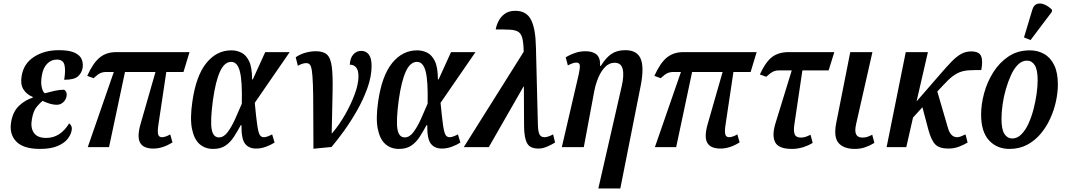

<svg xmlns="http://www.w3.org/2000/svg" viewBox="-20 -830 6006 1083"><path d="M205 10Q111 10 71 -32.5Q31 -75 43 -143Q53 -201 87.5 -233.5Q122 -266 164 -279L165 -283Q130 -297 112 -326Q94 -355 102 -401Q113 -471 171.5 -509Q230 -547 312 -547Q371 -547 401.5 -532.5Q432 -518 441 -495Q450 -472 446 -447Q441 -418 419.5 -399Q398 -380 342 -380Q351 -434 343.5 -464Q336 -494 300 -494Q269 -494 246 -470.5Q223 -447 216 -404Q209 -365 215.5 -337.5Q222 -310 233 -304Q262 -312 289.5 -318Q317 -324 342 -324Q348 -320 353 -311Q358 -302 355 -285Q351 -266 336 -252.5Q321 -239 300 -239Q282 -239 263 -244.5Q244 -250 220 -261Q207 -251 187.5 -228Q168 -205 160 -158Q151 -111 170.5 -81.5Q190 -52 241 -52Q320 -52 370 -134Q378 -129 382.5 -118.5Q387 -108 384 -94Q380 -70 361 -46Q342 -22 304 -6Q266 10 205 10Z M475 0 622 -424H580Q560 -424 545 -417Q530 -410 508 -389L472 -402Q505 -475 542.5 -505.5Q580 -536 635 -536H1049L1015 -424H918L874 -130Q868 -93 871.5 -74.5Q875 -56 894 -56Q902 -56 914.5 -60Q927 -64 940 -72L953 -27Q898 8 845 8Q788 8 770 -25.5Q752 -59 773 -131L857 -424H685L595 0Z M1182 10Q1137 10 1106 -17Q1075 -44 1063 -102.5Q1051 -161 1065 -257Q1086 -403 1144 -474.5Q1202 -546 1285 -546Q1315 -546 1341.5 -533Q1368 -520 1385 -485Q1402 -450 1402 -382H1406L1476 -536H1614L1417 -250Q1425 -166 1431 -124.5Q1437 -83 1445 -69.5Q1453 -56 1468 -56Q1478 -56 1491 -61Q1504 -66 1515 -72L1529 -26Q1509 -13 1481 -2.5Q1453 8 1424 8Q1384 8 1362.5 -19Q1341 -46 1342 -124H1338Q1319 -89 1299.5 -58.5Q1280 -28 1252.5 -9Q1225 10 1182 10ZM1215 -55Q1242 -55 1264 -84.5Q1286 -114 1306 -158Q1326 -202 1344 -245Q1347 -373 1333 -427Q1319 -481 1284 -481Q1246 -481 1221 -426.5Q1196 -372 1181 -265Q1166 -152 1173.5 -103.5Q1181 -55 1215 -55Z M1648 -507Q1674 -525 1704 -533Q1734 -541 1761 -541Q1803 -541 1824 -522.5Q1845 -504 1851.5 -454Q1858 -404 1856 -313Q1854 -222 1851 -78H1853Q1894 -126 1927.5 -185Q1961 -244 1981.5 -300.5Q2002 -357 2002 -399Q2002 -435 1988 -450.5Q1974 -466 1953 -465Q1955 -503 1973 -523Q1991 -543 2018 -543Q2044 -543 2060 -523Q2076 -503 2076 -458Q2076 -399 2052.5 -333.5Q2029 -268 1993 -205Q1957 -142 1918.5 -89Q1880 -36 1850 -1L1748 9Q1747 -124 1747 -212Q1747 -300 1745 -353Q1743 -406 1739 -432Q1735 -458 1727.5 -466Q1720 -474 1707 -474Q1687 -474 1660 -459Z M2230 10Q2185 10 2154 -17Q2123 -44 2111 -102.5Q2099 -161 2113 -257Q2134 -403 2192 -474.5Q2250 -546 2333 -546Q2363 -546 2389.5 -533Q2416 -520 2433 -485Q2450 -450 2450 -382H2454L2524 -536H2662L2465 -250Q2473 -166 2479 -124.5Q2485 -83 2493 -69.5Q2501 -56 2516 -56Q2526 -56 2539 -61Q2552 -66 2563 -72L2577 -26Q2557 -13 2529 -2.5Q2501 8 2472 8Q2432 8 2410.5 -19Q2389 -46 2390 -124H2386Q2367 -89 2347.5 -58.5Q2328 -28 2300.5 -9Q2273 10 2230 10ZM2263 -55Q2290 -55 2312 -84.5Q2334 -114 2354 -158Q2374 -202 2392 -245Q2395 -373 2381 -427Q2367 -481 2332 -481Q2294 -481 2269 -426.5Q2244 -372 2229 -265Q2214 -152 2221.5 -103.5Q2229 -55 2263 -55Z M2596 0 2934 -538Q2933 -587 2926.5 -613.5Q2920 -640 2903.5 -650.5Q2887 -661 2856.5 -662.5Q2826 -664 2776 -664Q2780 -687 2792 -711Q2804 -735 2827 -752Q2850 -769 2887 -769Q2949 -769 2975 -719Q3001 -669 3003 -564L3014 -127Q3015 -88 3023 -72Q3031 -56 3052 -56Q3061 -56 3074 -60.5Q3087 -65 3100 -72L3111 -26Q3090 -13 3065 -2.5Q3040 8 3017 8Q2988 8 2970.5 -3Q2953 -14 2944.5 -44Q2936 -74 2936 -129L2935 -342H2933L2737 0Z M3355 233 3486 -340Q3501 -403 3492.5 -439.5Q3484 -476 3447 -476Q3417 -476 3394 -453Q3371 -430 3355.5 -393.5Q3340 -357 3332 -316L3273 0H3149L3244 -409Q3252 -445 3250.5 -461Q3249 -477 3231 -477Q3222 -477 3210 -473Q3198 -469 3183 -461L3171 -507Q3194 -521 3222.5 -531Q3251 -541 3282 -541Q3324 -541 3345.5 -522Q3367 -503 3365 -458H3369Q3397 -504 3428.5 -525.5Q3460 -547 3507 -547Q3572 -547 3593 -500.5Q3614 -454 3595 -352L3479 233Z M3674 0 3821 -424H3779Q3759 -424 3744 -417Q3729 -410 3707 -389L3671 -402Q3704 -475 3741.5 -505.5Q3779 -536 3834 -536H4248L4214 -424H4117L4073 -130Q4067 -93 4070.5 -74.5Q4074 -56 4093 -56Q4101 -56 4113.5 -60Q4126 -64 4139 -72L4152 -27Q4097 8 4044 8Q3987 8 3969 -25.5Q3951 -59 3972 -131L4056 -424H3884L3794 0Z M4447 10Q4372 10 4352.5 -27.5Q4333 -65 4354 -134L4446 -433H4375Q4355 -433 4340 -425.5Q4325 -418 4302 -397L4266 -410Q4300 -483 4336.5 -509.5Q4373 -536 4428 -536H4686L4654 -433H4506L4461 -130Q4455 -91 4462.5 -72.5Q4470 -54 4497 -54Q4510 -54 4522 -57.5Q4534 -61 4552 -70L4564 -24Q4542 -10 4511 0Q4480 10 4447 10Z M4802 10Q4739 10 4710 -23.5Q4681 -57 4697 -137L4776 -536H4901L4809 -130Q4800 -91 4809 -72.5Q4818 -54 4845 -54Q4859 -54 4870.5 -57.5Q4882 -61 4900 -70L4912 -24Q4890 -10 4862 0Q4834 10 4802 10Z M4981 0 5089 -536H5214L5150 -258L5282 -410Q5319 -453 5347 -482Q5375 -511 5401 -525.5Q5427 -540 5458 -540Q5503 -540 5514 -513.5Q5525 -487 5515 -435Q5475 -435 5447 -433.5Q5419 -432 5397 -424Q5375 -416 5352.5 -399Q5330 -382 5301 -350L5267 -314L5328 -105Q5343 -56 5379 -56Q5388 -56 5400 -60.5Q5412 -65 5426 -72L5438 -26Q5420 -15 5391.5 -3.5Q5363 8 5329 8Q5279 8 5256 -15Q5233 -38 5217 -97L5183 -225L5130 -167L5092 0Z M5674 10Q5603 10 5558.5 -38.5Q5514 -87 5514 -184Q5514 -241 5531 -304Q5548 -367 5582.5 -422Q5617 -477 5668.5 -511.5Q5720 -546 5789 -546Q5833 -546 5869 -526Q5905 -506 5926 -463.5Q5947 -421 5947 -353Q5947 -309 5936.5 -259.5Q5926 -210 5904.5 -162.5Q5883 -115 5850.5 -76Q5818 -37 5774 -13.5Q5730 10 5674 10ZM5690 -49Q5718 -49 5741 -72Q5764 -95 5781 -132Q5798 -169 5809.5 -213Q5821 -257 5827 -300Q5833 -343 5833 -377Q5833 -437 5816.5 -462.5Q5800 -488 5773 -488Q5745 -488 5722.5 -466Q5700 -444 5683 -407Q5666 -370 5653.5 -326.5Q5641 -283 5635 -239Q5629 -195 5629 -160Q5629 -100 5645.5 -74.5Q5662 -49 5690 -49ZM5793 -604 5756 -619 5803 -775Q5811 -802 5830 -808Q5849 -814 5871.5 -804.5Q5894 -795 5914 -775L5913 -763Z"/></svg>

Font: Noto Serif ExtraCondensed SemiBold
Style: Italic
Weight: 600
Width: 2
Italic angle: -12°
Designer: Monotype Design Team
Foundry: Monotype Imaging Inc.
Version: Version 2.013